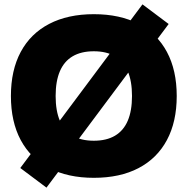

<svg xmlns="http://www.w3.org/2000/svg" viewBox="-20 -805 854 880"><path d="M193 55 73 -35 135 -118 147 -109 583 -693 571 -702 633 -785 753 -695 691 -612 679 -621 243 -37 255 -28ZM410 10Q291 10 205.5 -34.5Q120 -79 75 -163Q30 -247 30 -365Q30 -483 75 -567Q120 -651 205.5 -695.5Q291 -740 410 -740Q530 -740 615 -695.5Q700 -651 745 -567Q790 -483 790 -365Q790 -247 745 -163Q700 -79 615 -34.5Q530 10 410 10ZM410 -160Q468 -160 507 -183Q546 -206 565.5 -251.5Q585 -297 585 -365Q585 -433 565.5 -478.5Q546 -524 507 -547Q468 -570 410 -570Q352 -570 313 -547Q274 -524 254.5 -478.5Q235 -433 235 -365Q235 -297 254.5 -251.5Q274 -206 313 -183Q352 -160 410 -160Z"/></svg>

Font: M PLUS 2 Thin Black
Style: Regular
Weight: 900
Version: Version 1.001